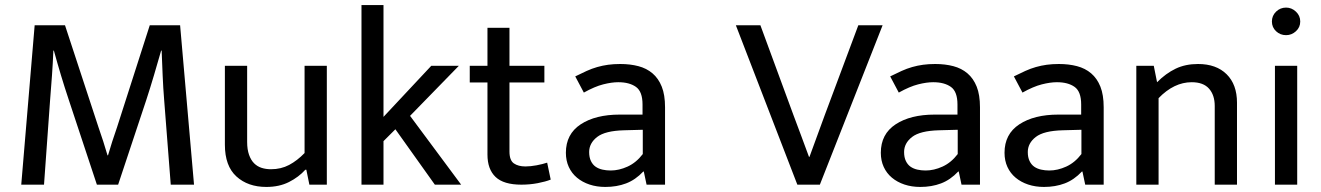

<svg xmlns="http://www.w3.org/2000/svg" viewBox="-20 -730 5224 759"><path d="M117 -630H237L369 -228Q379 -199 388 -171.5Q397 -144 405 -116H407Q415 -144 423.5 -170Q432 -196 443 -228L572 -630H692L747 0H655L629 -334Q625 -383 623 -431.5Q621 -480 619 -530H617Q603 -481 588.5 -432Q574 -383 558 -334L447 0H363L252 -335Q235 -386 221 -432.5Q207 -479 193 -530H191Q189 -481 185.5 -432Q182 -383 178 -334L154 0H64Z M1184 -470H1272V0H1203L1191 -59H1187Q1161 -30 1122.5 -10.5Q1084 9 1033 9Q960 9 914.5 -32.5Q869 -74 869 -158V-470H957V-169Q957 -139 964.5 -118Q972 -97 984.5 -84.5Q997 -72 1014 -66.5Q1031 -61 1051 -61Q1091 -61 1123 -78Q1155 -95 1184 -125Z M1496 -172V0H1409V-710H1496V-268L1685 -470H1794L1601 -272L1803 0H1699L1543 -219Z M2132 -404H1994V-131Q1994 -96 2011.5 -84Q2029 -72 2057 -72Q2077 -72 2101 -76.5Q2125 -81 2143 -87L2157 -20Q2137 -12 2106 -6Q2075 0 2041 0Q1971 0 1939 -30.5Q1907 -61 1907 -119V-404H1837V-470H1907V-620H1994V-470H2132Z M2254 -428Q2278 -440 2299 -449.5Q2320 -459 2341 -465Q2362 -471 2384 -474Q2406 -477 2432 -477Q2471 -477 2503.5 -468.5Q2536 -460 2559.5 -440Q2583 -420 2596 -387.5Q2609 -355 2609 -306V0H2536L2525 -52H2523Q2492 -19 2455 -5Q2418 9 2373 9Q2339 9 2310.5 -0.5Q2282 -10 2261 -27.5Q2240 -45 2228.5 -70Q2217 -95 2217 -126Q2217 -200 2275.5 -238.5Q2334 -277 2430 -277H2520V-317Q2520 -368 2494 -386.5Q2468 -405 2424 -405Q2398 -405 2364.5 -396.5Q2331 -388 2288 -364ZM2521 -217 2447 -215Q2372 -213 2340.5 -188.5Q2309 -164 2309 -129Q2309 -108 2316 -93.5Q2323 -79 2334.5 -71Q2346 -63 2361.5 -59.5Q2377 -56 2394 -56Q2427 -56 2461 -71.5Q2495 -87 2521 -121Z M2986 -630 3117 -274Q3131 -237 3147.5 -192.5Q3164 -148 3178 -110H3180L3240 -274L3373 -630H3469L3221 0H3132L2889 -630Z M3499 -428Q3523 -440 3544 -449.5Q3565 -459 3586 -465Q3607 -471 3629 -474Q3651 -477 3677 -477Q3716 -477 3748.5 -468.5Q3781 -460 3804.5 -440Q3828 -420 3841 -387.5Q3854 -355 3854 -306V0H3781L3770 -52H3768Q3737 -19 3700 -5Q3663 9 3618 9Q3584 9 3555.5 -0.5Q3527 -10 3506 -27.5Q3485 -45 3473.5 -70Q3462 -95 3462 -126Q3462 -200 3520.5 -238.5Q3579 -277 3675 -277H3765V-317Q3765 -368 3739 -386.5Q3713 -405 3669 -405Q3643 -405 3609.5 -396.5Q3576 -388 3533 -364ZM3766 -217 3692 -215Q3617 -213 3585.5 -188.5Q3554 -164 3554 -129Q3554 -108 3561 -93.5Q3568 -79 3579.5 -71Q3591 -63 3606.5 -59.5Q3622 -56 3639 -56Q3672 -56 3706 -71.5Q3740 -87 3766 -121Z M3988 -428Q4012 -440 4033 -449.5Q4054 -459 4075 -465Q4096 -471 4118 -474Q4140 -477 4166 -477Q4205 -477 4237.5 -468.5Q4270 -460 4293.5 -440Q4317 -420 4330 -387.5Q4343 -355 4343 -306V0H4270L4259 -52H4257Q4226 -19 4189 -5Q4152 9 4107 9Q4073 9 4044.5 -0.5Q4016 -10 3995 -27.5Q3974 -45 3962.5 -70Q3951 -95 3951 -126Q3951 -200 4009.5 -238.5Q4068 -277 4164 -277H4254V-317Q4254 -368 4228 -386.5Q4202 -405 4158 -405Q4132 -405 4098.5 -396.5Q4065 -388 4022 -364ZM4255 -217 4181 -215Q4106 -213 4074.5 -188.5Q4043 -164 4043 -129Q4043 -108 4050 -93.5Q4057 -79 4068.5 -71Q4080 -63 4095.5 -59.5Q4111 -56 4128 -56Q4161 -56 4195 -71.5Q4229 -87 4255 -121Z M4560 0H4472V-470H4541L4554 -405Q4589 -440 4627.5 -458.5Q4666 -477 4716 -477Q4788 -477 4829 -436.5Q4870 -396 4870 -324V0H4782V-311Q4782 -354 4759.5 -379.5Q4737 -405 4691 -405Q4621 -405 4560 -342Z M5020 0V-470H5108V0ZM5064 -591Q5041 -591 5024.5 -606.5Q5008 -622 5008 -645Q5008 -668 5024.5 -684Q5041 -700 5064 -700Q5086 -700 5103 -684Q5120 -668 5120 -645Q5120 -622 5103 -606.5Q5086 -591 5064 -591Z"/></svg>

Font: Mukta Vaani
Style: Regular
Weight: 400
Designer: Noopur Datye, Girish Dalvi, Yashodeep Gholap, Pallavi Karambelkar
Foundry: Ek Type
Version: Version 2.538;PS 1.000;hotconv 16.6.51;makeotf.lib2.5.65220;